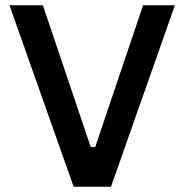

<svg xmlns="http://www.w3.org/2000/svg" viewBox="-20 -710 702 730"><path d="M16 -690H143L325 -151H342L524 -690H645L402 0H260Z"/></svg>

Font: Mozilla Text BETA SemiBold
Style: Regular
Weight: 600
Designer: Studio DRAMA
Foundry: Studio DRAMA
Version: Version 0.100